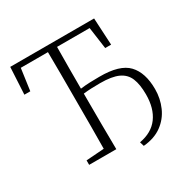

<svg xmlns="http://www.w3.org/2000/svg" viewBox="-163 -828 1031 1041"><g transform="rotate(-30 352.0 -307.5)"><path d="M24 -505 33 -674H558L567 -505H530L511 -641H307Q306 -573 306 -505.5Q306 -438 306 -380Q337 -384 366.5 -385Q396 -386 424 -386Q552 -387 602.5 -333.5Q653 -280 653 -177Q653 -118 630 -66Q607 -14 561 19.5Q515 53 446 59L438 32Q517 18 556.5 -36Q596 -90 596 -177Q596 -239 580 -278Q564 -317 524 -335.5Q484 -354 411 -354Q383 -354 357.5 -353Q332 -352 306 -349V-310Q306 -232 306.5 -154.5Q307 -77 308 0H138V-28L250 -36Q251 -104 251 -172.5Q251 -241 251 -310V-364Q251 -434 251 -503.5Q251 -573 250 -641H80L61 -505Z"/></g></svg>

Font: Source Serif Pro Light
Style: Regular
Weight: 300
Designer: Frank Grießhammer
Foundry: Adobe Systems Incorporated
Version: Version 3.001;hotconv 1.0.111;makeotfexe 2.5.65597